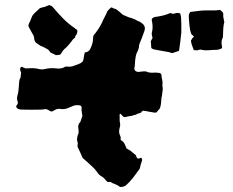

<svg xmlns="http://www.w3.org/2000/svg" viewBox="-20 -674 917 755"><path d="M284 -547Q283 -544 282 -541Q281 -538 279 -536Q274 -529 275 -528Q276 -527 276.5 -527Q277 -527 270 -522L266 -518Q259 -508 250.5 -498Q242 -488 232 -480Q228 -476 224.5 -470Q221 -464 217 -459Q213 -458 209 -458Q205 -458 200 -457Q196 -459 192.5 -461Q189 -463 184 -465Q183 -466 181 -466.5Q179 -467 178 -468Q171 -480 162 -483Q156 -487 150.5 -489.5Q145 -492 139 -494Q134 -497 129.5 -500.5Q125 -504 122 -505Q115 -513 114.5 -522.5Q114 -532 109 -539L92 -570Q91 -575 94 -582Q99 -590 102.5 -601Q106 -612 112 -618Q117 -624 124 -630Q131 -636 137 -642Q142 -644 147 -645Q152 -646 156 -647Q161 -649 165.5 -651Q170 -653 174 -654Q178 -653 181.5 -651Q185 -649 187 -647Q207 -623 227.5 -602Q248 -581 273 -564Q277 -560 283 -557Q285 -551 284 -547ZM619 -315Q618 -309 617.5 -302.5Q617 -296 615 -290Q614 -280 613.5 -271Q613 -262 610 -252Q610 -250 608 -247Q606 -244 602 -240Q598 -236 596 -232Q593 -232 591.5 -231.5Q590 -231 588 -231Q581 -232 574 -233.5Q567 -235 559 -236Q556 -238 555 -237Q554 -236 551 -238Q545 -237 546 -238.5Q547 -240 541 -238Q542 -237 538.5 -236Q535 -235 536 -233Q536 -231 529 -229Q524 -228 521.5 -227Q519 -226 514 -223Q510 -222 505.5 -221Q501 -220 496 -218Q491 -218 485.5 -216.5Q480 -215 474 -214Q468 -212 463 -217Q458 -222 455 -225.5Q452 -229 450 -222Q451 -215 450.5 -206Q450 -197 452 -189Q453 -185 452.5 -181Q452 -177 451 -173Q445 -154 453 -139Q455 -136 454.5 -132Q454 -128 455 -123Q465 -118 469.5 -109Q474 -100 477 -91Q482 -87 487.5 -84.5Q493 -82 497 -78L514 -64Q515 -63 515 -61.5Q515 -60 516 -59Q519 -48 527 -51Q529 -52 535 -54Q540 -48 538.5 -42.5Q537 -37 535 -32Q533 -27 532 -21Q531 -15 529 -10Q517 7 504 24Q491 41 474 56Q464 62 452 61Q448 59 444.5 56Q441 53 436 52Q432 49 427.5 48Q423 47 419 44Q415 41 411 41.5Q407 42 402 41Q401 39 399.5 38Q398 37 397 36Q387 23 377 18Q368 13 360 0Q356 -4 350 -12Q339 -23 327.5 -33Q316 -43 305 -53Q300 -64 295 -75.5Q290 -87 285 -97Q285 -103 285 -103Q287 -111 284.5 -117Q282 -123 283 -129Q284 -140 289 -151V-161Q288 -169 287.5 -175Q287 -181 291 -189Q293 -192 293.5 -191Q294 -190 298 -200Q300 -205 301 -209.5Q302 -214 304 -218Q303 -226 301.5 -234Q300 -242 301 -250Q302 -253 299 -256.5Q296 -260 292 -260Q283 -261 276 -260Q270 -259 264 -256Q258 -253 252 -251Q234 -242 214 -246Q213 -246 210 -246Q207 -246 204 -245Q200 -244 195 -241Q190 -238 186 -236Q179 -235 174 -239Q169 -243 164 -244Q163 -244 161.5 -244.5Q160 -245 158 -245Q148 -243 143 -243Q103 -242 66 -243Q49 -243 44 -253Q43 -258 45.5 -260Q48 -262 49 -265Q49 -267 50 -268Q51 -269 51 -270Q45 -283 48 -296Q52 -309 53 -321.5Q54 -334 55 -347Q55 -358 59 -366Q61 -368 61 -371Q62 -375 62 -379.5Q62 -384 63 -388Q62 -392 60 -396.5Q58 -401 60 -406Q60 -408 62.5 -410Q65 -412 67 -411Q69 -411 70 -409Q72 -408 74.5 -407.5Q77 -407 79 -405Q93 -406 107 -406Q121 -406 136 -402Q144 -400 154 -402Q178 -408 202 -405Q207 -404 213 -404.5Q219 -405 224 -406Q228 -407 230.5 -408.5Q233 -410 237 -412H248Q260 -411 270 -415Q280 -419 289 -422Q298 -425 305 -432Q307 -434 308.5 -442.5Q310 -451 311.5 -459.5Q313 -468 314 -468Q330 -469 336 -484Q341 -495 343.5 -504.5Q346 -514 346 -524Q346 -527 346.5 -529.5Q347 -532 348 -535Q367 -557 381 -585Q385 -595 390 -604Q395 -613 399 -622Q401 -629 406 -634.5Q411 -640 417 -645Q422 -644 426 -641.5Q430 -639 435 -639Q441 -635 447.5 -629.5Q454 -624 463 -616Q469 -614 478 -609.5Q487 -605 497 -603Q512 -598 523 -591Q528 -590 532 -587Q536 -584 539 -582Q555 -570 547 -550Q543 -538 538.5 -526.5Q534 -515 529 -503Q526 -496 526 -486Q525 -482 523 -476.5Q521 -471 518 -466Q515 -461 513 -448Q511 -435 510.5 -422.5Q510 -410 508 -405Q509 -394 519 -392Q524 -390 531 -392Q539 -393 547 -393.5Q555 -394 562 -390Q566 -389 570 -388.5Q574 -388 578 -388Q583 -388 588 -388.5Q593 -389 598 -388Q602 -388 605.5 -387.5Q609 -387 613 -384Q615 -380 615 -378Q615 -370 617.5 -361Q620 -352 619 -344Q618 -337 619.5 -330Q621 -323 619 -315ZM862 -587Q859 -576 858 -563Q857 -550 857 -537Q857 -533 856.5 -528.5Q856 -524 853 -519Q850 -510 852 -497Q852 -494 853 -491Q854 -488 852 -484Q842 -478 829 -478Q816 -478 801.5 -476.5Q787 -475 773 -478Q769 -480 764.5 -478.5Q760 -477 756 -476Q752 -476 748 -476.5Q744 -477 742 -477Q738 -487 734.5 -497.5Q731 -508 731 -515Q733 -517 734 -519.5Q735 -522 736 -523Q737 -525 739.5 -527Q742 -529 743 -530Q739 -533 737 -535.5Q735 -538 733 -539Q729 -548 727.5 -556.5Q726 -565 725 -574Q724 -585 723 -596.5Q722 -608 723 -619Q725 -621 726 -623Q727 -625 728 -627Q753 -630 764.5 -631.5Q776 -633 787.5 -633Q799 -633 820 -633Q826 -633 832 -633.5Q838 -634 845 -635Q859 -626 858 -618Q857 -610 859 -602.5Q861 -595 862 -587ZM693 -546Q691 -528 689 -510.5Q687 -493 684 -474Q677 -472 670.5 -469.5Q664 -467 657 -465Q644 -470 633 -471Q620 -473 608 -475.5Q596 -478 584 -480Q581 -481 575 -485Q574 -492 574 -498.5Q574 -505 573 -512Q575 -515 576.5 -518.5Q578 -522 580 -524Q579 -529 577.5 -535Q576 -541 577 -545Q580 -556 580 -567Q580 -578 578 -589Q577 -591 577 -594.5Q577 -598 577 -600Q585 -608 595 -608Q609 -610 623 -613.5Q637 -617 650 -623Q659 -618 667 -621Q675 -624 683 -623Q685 -622 686.5 -621.5Q688 -621 689 -620Q690 -616 691 -612Q692 -608 692 -605Q693 -592 693 -578.5Q693 -565 693 -552Z"/></svg>

Font: Daruma Drop One
Style: Regular
Weight: 400
Designer: Maniackers Design
Version: Version 1.000